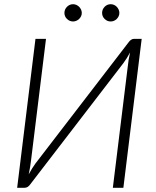

<svg xmlns="http://www.w3.org/2000/svg" viewBox="-20 -892 742 912"><path d="M61.5 0ZM591.5 -692Q596.5 -699 603 -703.2Q609.5 -707.5 616.5 -707.5H653L566 0H516L587 -577Q588.5 -592.5 591.2 -609Q594 -625.5 598 -643Q590 -628 582 -615.5Q574 -603 566 -592L123 -15.5Q118.5 -9 111.8 -4.5Q105 0 96.5 0H61.5L148.5 -707.5H198.5L127.5 -130.5Q125.5 -114.5 123 -98.2Q120.5 -82 116.5 -64Q124.5 -79 132.5 -91.8Q140.5 -104.5 148.5 -115.5ZM368.5 -830.5Q368.5 -822 365 -814.8Q361.5 -807.5 355.8 -802Q350 -796.5 342.5 -793.2Q335 -790 327 -790Q310.5 -790 298.2 -802Q286 -814 286 -830.5Q286 -839 289.2 -846.5Q292.5 -854 298.2 -859.8Q304 -865.5 311.2 -868.8Q318.5 -872 327 -872Q335 -872 342.5 -868.8Q350 -865.5 355.8 -859.8Q361.5 -854 365 -846.5Q368.5 -839 368.5 -830.5ZM547 -830.5Q547 -822 543.5 -814.8Q540 -807.5 534.5 -802Q529 -796.5 521.5 -793.2Q514 -790 506 -790Q489 -790 477 -802Q465 -814 465 -830.5Q465 -847.5 477 -859.8Q489 -872 506 -872Q514 -872 521.5 -868.8Q529 -865.5 534.5 -859.8Q540 -854 543.5 -846.5Q547 -839 547 -830.5Z"/></svg>

Font: Lato Light
Style: Italic
Weight: 300
Italic angle: -7°
Designer: Lukasz Dziedzic
Foundry: tyPoland Lukasz Dziedzic
Version: Version 2.007; 2014-02-27